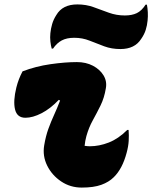

<svg xmlns="http://www.w3.org/2000/svg" viewBox="-20 -838 689 869"><path d="M82 -515Q142 -538 208.5 -547.5Q275 -557 328 -557Q369 -557 400.5 -540.5Q432 -524 448.5 -497Q465 -470 459 -438Q452 -395 435 -360.5Q418 -326 400 -293.5Q382 -261 371 -222Q368 -211 366 -200Q364 -189 363 -178Q369 -177 375.5 -176.5Q382 -176 387 -176Q429 -176 472.5 -193Q516 -210 556 -250H562Q564 -226 562.5 -200.5Q561 -175 553 -146Q534 -74 495 -36Q473 -14 438.5 -1.5Q404 11 350 11Q298 11 256.5 -17Q215 -45 193.5 -88.5Q172 -132 180 -180Q187 -222 199 -255Q211 -288 225 -318.5Q239 -349 252 -383L246 -386Q208 -346 168 -325.5Q128 -305 95 -305Q57 -305 48 -343Q39 -381 54 -442Q59 -462 66 -480Q73 -498 82 -515ZM545 -768Q577 -768 599 -778.5Q621 -789 639 -817H645Q648 -801 649 -782.5Q650 -764 648 -745Q646 -723 639.5 -702.5Q633 -682 619 -662Q590 -616 525 -616Q485 -616 451.5 -628.5Q418 -641 385.5 -654Q353 -667 316 -667Q282 -667 259.5 -655Q237 -643 220 -618H214Q210 -632 208 -650.5Q206 -669 208 -688Q210 -708 216 -729Q222 -750 235 -770Q263 -818 330 -818Q370 -818 404 -805.5Q438 -793 472.5 -780.5Q507 -768 545 -768Z"/></svg>

Font: Recursive Mn Csl St Blk
Style: Italic
Weight: 900
Italic angle: -15°
Monospace: yes
Version: Version 1.079;hotconv 1.0.112;makeotfexe 2.5.65598; ttfautoh